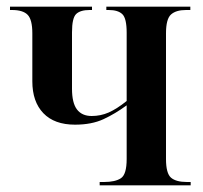

<svg xmlns="http://www.w3.org/2000/svg" viewBox="-20 -556 608 576"><path d="M279 0V-10H292Q326 -10 343 -21.5Q360 -33 360 -79V-240Q326 -215 290.5 -198.5Q255 -182 205 -182Q143 -182 110 -216.5Q77 -251 77 -312V-456Q77 -497 63 -511.5Q49 -526 16 -526H10V-536H256V-526H249Q221 -526 208.5 -514Q196 -502 196 -459V-290Q196 -247 211 -227.5Q226 -208 255 -208Q282 -208 306 -218.5Q330 -229 360 -253V-458Q360 -501 347 -513.5Q334 -526 306 -526H299V-536H551V-526H538Q508 -526 493 -512.5Q478 -499 478 -456V-79Q478 -36 493 -23Q508 -10 541 -10H552V0Z"/></svg>

Font: Noto Serif Display Condensed SemiBold
Style: Regular
Weight: 600
Width: 3
Designer: Monotype Design Team
Foundry: Monotype Imaging Inc.
Version: Version 2.009